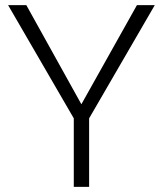

<svg xmlns="http://www.w3.org/2000/svg" viewBox="-20 -731 639 751"><path d="M83 -710.9 298.3 -323.2 515.6 -710.9H585.4L328.6 -268.1V0H268.6V-268.1L11.7 -710.9Z"/></svg>

Font: Mardoto Light
Style: Regular
Weight: 400
Designer: Christian Robertson, Vahan Hovhannisyan
Foundry: Google
Version: Version 1.000